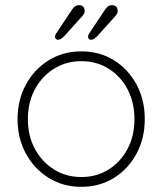

<svg xmlns="http://www.w3.org/2000/svg" viewBox="-20 -714 629 744"><path d="M541 -252Q541 -178 509 -118.5Q477 -59 421.5 -24.5Q366 10 295 10Q225 10 169 -24.5Q113 -59 80.5 -118.5Q48 -178 48 -252Q48 -327 80.5 -386.5Q113 -446 169 -480.5Q225 -515 295 -515Q366 -515 421.5 -480.5Q477 -446 509 -386.5Q541 -327 541 -252ZM501 -252Q501 -317 474.5 -367.5Q448 -418 401.5 -447.5Q355 -477 295 -477Q236 -477 189 -447.5Q142 -418 115 -367.5Q88 -317 88 -252Q88 -188 115 -137.5Q142 -87 189 -57.5Q236 -28 295 -28Q355 -28 401.5 -57.5Q448 -87 474.5 -137.5Q501 -188 501 -252ZM204 -560Q199 -560 196 -564Q193 -568 193 -572Q193 -577 198 -585L260 -678Q263 -683 269.5 -688.5Q276 -694 286 -694Q297 -694 302.5 -688Q308 -682 308 -671Q308 -665 306 -661.5Q304 -658 301 -654L230 -575Q225 -570 218.5 -565Q212 -560 204 -560ZM332 -560Q327 -560 324 -564Q321 -568 321 -572Q321 -577 326 -585L388 -678Q391 -683 397.5 -688.5Q404 -694 414 -694Q425 -694 430.5 -688Q436 -682 436 -671Q436 -665 434 -661.5Q432 -658 429 -654L358 -575Q353 -570 346.5 -565Q340 -560 332 -560Z"/></svg>

Font: Quicksand Variable Light
Style: Regular
Weight: 300
Designer: Andrew Paglinawan
Foundry: Andrew Paglinawan
Version: Version 3.004